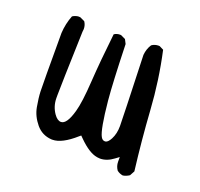

<svg xmlns="http://www.w3.org/2000/svg" viewBox="-88 -541 677 650"><g transform="rotate(20 250.0 -216.5)"><path d="M379.9 -444.3Q365.2 -444.3 354.5 -436.5Q343.3 -419.4 341.3 -397.5Q349.1 -168.9 349.1 -143.6Q349.1 -116.2 338.4 -95.7Q334 -87.4 329.6 -83Q324.2 -77.6 318.4 -77.6Q309.6 -77.6 304.2 -87.4Q291.5 -109.9 281.7 -210.9Q275.9 -273.4 272 -411.1L264.2 -426.3L248 -434.1Q246.1 -434.6 244.1 -434.6Q231.4 -434.6 222.7 -428.2Q211.4 -328.1 206.5 -251.7Q201.7 -175.3 191.9 -141.1Q177.2 -88.4 156.2 -88.4Q143.1 -88.4 130.9 -106Q114.7 -129.4 114.3 -158.7Q114.3 -160.6 114.3 -170.4Q114.3 -199.7 120.6 -400.4Q121.6 -405.8 121.6 -410.2Q121.6 -424.8 113.8 -436L97.2 -443.8Q95.2 -444.3 91.3 -444.3Q87.4 -444.3 81.3 -442.6Q75.2 -440.9 69.3 -437Q57.1 -406.2 55.2 -372.1Q55.2 -185.5 56.2 -162.1Q57.1 -138.7 62.7 -107.7Q68.4 -76.7 90.3 -50.3Q111.8 -24.4 146 -22Q147.9 -22 149.9 -22Q183.6 -22 231 -64L236.8 -68.8Q243.7 -62 245.1 -60.5Q283.2 -22.5 312.5 -18.1Q317.9 -17.1 322.8 -17.1Q347.2 -17.1 371.1 -35.2L384.3 -44.9V-28.3Q384.3 -12.2 393.6 1Q402.8 8.3 415 10.3Q427.2 8.3 438 1L447.3 -16.1Q434.1 -123 427.2 -229.2Q420.4 -335.4 397.9 -436.5L383.3 -443.8Q381.3 -444.3 379.9 -444.3Z"/></g></svg>

Font: NaikaiFont
Style: Light
Weight: 300
Version: Version 1.89